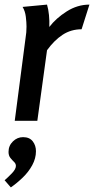

<svg xmlns="http://www.w3.org/2000/svg" viewBox="-28 -524 408 833"><path d="M176 -504Q182 -484 184.5 -458.5Q187 -433 186 -407Q215 -445 261.5 -474.5Q308 -504 360 -504L326 -397Q280 -397 243.5 -373Q207 -349 176 -306L134 0H36L83 -360Q85 -371 86 -383.5Q87 -396 87 -409Q87 -427 84 -451.5Q81 -476 70 -494ZM72 71Q100 71 114 89Q128 107 128 132Q128 163 112 192.5Q96 222 70.5 246.5Q45 271 19 289L-8 258Q5 247 23 228.5Q41 210 41 196Q41 186 33 178.5Q25 171 17 161Q9 151 9 135Q9 108 28 89.5Q47 71 72 71Z"/></svg>

Font: Rosario SemiBold
Style: Italic
Weight: 600
Italic angle: -8.05°
Designer: Hector Gatti
Foundry: Omnibus Type
Version: Version 1.101; ttfautohint (v1.8.1.43-b0c9)